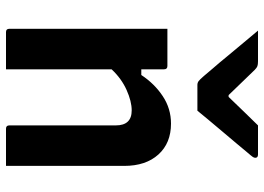

<svg xmlns="http://www.w3.org/2000/svg" viewBox="-140 -740 880 640"><g transform="rotate(90 300.0 -420.0)"><path d="M349 -638H263Q256 -638 250.5 -642Q245 -646 233 -660Q226 -669 208 -689.5Q190 -710 168 -737Q146 -764 123 -791Q100 -818 82 -840H184Q195 -840 200.5 -838Q206 -836 213 -829Q232 -809 297 -742H303Q335 -775 357 -798Q379 -821 398 -840H495Q506 -840 506 -831Q506 -827 503 -822.5Q500 -818 487 -803Q476 -790 457 -767Q438 -744 416.5 -719Q395 -694 377 -672Q359 -650 349 -638ZM211 0H87Q76 0 76 -11V-538H200Q211 -538 211 -527V-451H230Q259 -495 300.5 -522.5Q342 -550 392 -550Q457 -550 495 -508Q533 -466 533 -394V0H409Q398 0 398 -11V-366Q398 -419 348 -419Q318 -419 280 -402Q242 -385 211 -352Z"/></g></svg>

Font: Recursive Mn Lnr St
Style: Bold
Weight: 700
Monospace: yes
Version: Version 1.079;hotconv 1.0.112;makeotfexe 2.5.65598; ttfautoh